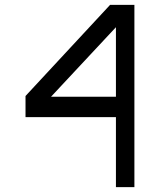

<svg xmlns="http://www.w3.org/2000/svg" viewBox="-20 -770 658 790"><path d="M457 0V-288H85V-375L433 -750H533V0ZM190 -372H457V-658Z"/></svg>

Font: Hermit Light
Style: Regular
Weight: 300
Designer: Pablo Caro
Version: Version 2.000;PS 002.000;hotconv 1.0.88;makeotf.lib2.5.64775